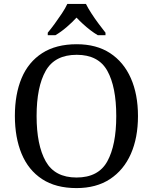

<svg xmlns="http://www.w3.org/2000/svg" viewBox="-20 -951 782 981"><path d="M371 10Q265 10 195 -36Q125 -82 90.5 -165Q56 -248 56 -359Q56 -470 90.5 -552Q125 -634 195.5 -679.5Q266 -725 372 -725Q473 -725 542.5 -679.5Q612 -634 648.5 -551.5Q685 -469 685 -358Q685 -247 648.5 -164.5Q612 -82 542 -36Q472 10 371 10ZM371 -44Q483 -44 528.5 -127Q574 -210 574 -358Q574 -507 528.5 -589Q483 -671 372 -671Q260 -671 213.5 -589Q167 -507 167 -358Q167 -210 213.5 -127Q260 -44 371 -44ZM224 -784Q240 -803 259 -829Q278 -855 296 -882Q314 -909 324 -931H419Q430 -909 447.5 -882Q465 -855 484.5 -829Q504 -803 519 -784V-771H480Q461 -782 441.5 -797Q422 -812 404 -828.5Q386 -845 371 -861Q349 -837 320.5 -812.5Q292 -788 263 -771H224Z"/></svg>

Font: Noto Serif Toto
Style: Regular
Weight: 400
Designer: Monotype Design Team
Foundry: Monotype Imaging Inc.
Version: Version 2.001